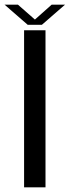

<svg xmlns="http://www.w3.org/2000/svg" viewBox="-32 -805 308 825"><path d="M71.5 0H163.5V-675H71.5ZM87 -698.5H148L247.5 -785H190L118 -721L45 -785H-12.5Z"/></svg>

Font: Anybody
Style: Regular
Weight: 400
Designer: Tyler Finck
Foundry: Etcetera Type Company
Version: Version 1.110